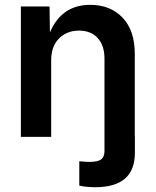

<svg xmlns="http://www.w3.org/2000/svg" viewBox="-20 -573 652 804"><path d="M312 204.1V102.1Q322.8 103.5 334 104.2Q345.2 105 353.5 105Q390.1 105 403.8 94.2Q417.5 83.5 417.5 59.6V-327.6Q417.5 -382.3 389.2 -413.6Q360.8 -444.8 311 -444.8Q260.3 -444.8 227.3 -412.1Q194.3 -379.4 194.3 -319.8V0H67.4V-545.9H187.5L189 -437Q237.8 -552.7 357.9 -552.7Q442.4 -552.7 493.4 -499Q544.4 -445.3 544.4 -347.2V0H544.9V66.4Q544.9 210.9 379.4 210.9Q338.9 210.9 312 204.1Z"/></svg>

Font: Inter-SemiBold
Style: Regular
Weight: 600
Designer: Rasmus Andersson
Foundry: rsms
Version: Version 4.000;git-a52131595